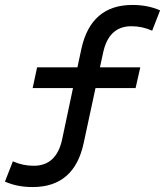

<svg xmlns="http://www.w3.org/2000/svg" viewBox="-39 -662 667 776"><path d="M93 94Q30 94 -19 72L13 -10Q53 8 97 8Q189 8 212 -98L256 -306H93L111 -390H274L290 -465Q329 -642 496 -642Q559 -642 608 -620L576 -538Q536 -556 492 -556Q401 -556 378 -450L365 -390H528L509 -306H347L299 -83Q261 94 93 94Z"/></svg>

Font: Sometype Mono Medium
Style: Italic
Weight: 500
Italic angle: -12°
Monospace: yes
Designer: Ryoichi Tsunekawa
Foundry: Dharma Type
Version: Version 1.000; ttfautohint (v1.8.3)